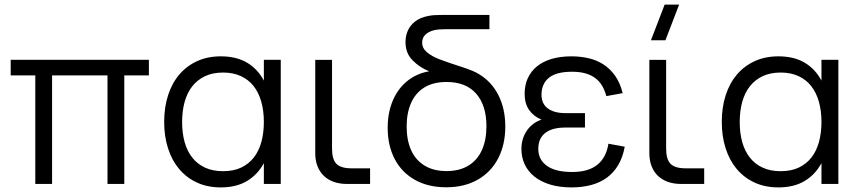

<svg xmlns="http://www.w3.org/2000/svg" viewBox="-20 -800 3736 835"><path d="M133.5 0V-472H26.5V-540H627.5V-472H520.5V0H447.5V-472H206.5V0Z M1201 -540V0H1127.5V-90.5Q1101 -41 1054.5 -13Q1008 15 940 15Q882.5 15 836.8 -6Q791 -27 759.2 -64.8Q727.5 -102.5 710.8 -154.8Q694 -207 694 -269.5Q694 -333.5 711 -386Q728 -438.5 760 -476Q792 -513.5 837.5 -534.2Q883 -555 940 -555Q1008.5 -555 1054.8 -527.2Q1101 -499.5 1127.5 -449.5V-540ZM950 -484.5Q905 -484.5 871.8 -468.8Q838.5 -453 816.2 -424.8Q794 -396.5 783 -357Q772 -317.5 772 -269.5Q772 -221 783.2 -181.2Q794.5 -141.5 816.8 -113.8Q839 -86 872.2 -70.8Q905.5 -55.5 950 -55.5Q995.5 -55.5 1028.8 -71.2Q1062 -87 1084 -115.2Q1106 -143.5 1116.8 -183Q1127.5 -222.5 1127.5 -269.5Q1127.5 -318.5 1116.2 -358Q1105 -397.5 1082.8 -425.8Q1060.5 -454 1027.2 -469.2Q994 -484.5 950 -484.5Z M1589.5 0H1489Q1457 0 1431.2 -9.2Q1405.5 -18.5 1387.8 -35.8Q1370 -53 1360.5 -77.8Q1351 -102.5 1351 -133.5V-539.5H1424V-153.5Q1424 -107 1443.2 -87.5Q1462.5 -68 1508.5 -68H1589.5Z M1920.5 14.5Q1842 14.5 1784.5 -17.8Q1727 -50 1696.5 -108.5Q1666 -167 1666 -244.5Q1666 -322 1697 -381Q1728 -440 1785.5 -470Q1814 -484.5 1846.5 -490Q1805 -506.5 1774.5 -537.5Q1743.5 -568.5 1743.5 -617Q1743.5 -644 1753.8 -667.2Q1764 -690.5 1786 -707.2Q1808 -724 1842 -730.5Q1856 -733.5 1870.8 -734.2Q1885.5 -735 1901.5 -735H2108.5V-673H1918Q1902 -673 1889.8 -672Q1877.5 -671 1867 -668.5Q1843.5 -662.5 1829.8 -649Q1816 -635.5 1816 -614.5Q1816 -590.5 1836.5 -573Q1857 -555.5 1891.2 -542.2Q1925.5 -529 1994 -507Q2004 -503.5 2012.5 -500.5Q2037 -492.5 2059 -480Q2116.5 -447 2147 -387.2Q2177.5 -327.5 2177.5 -250Q2177.5 -171.5 2146.8 -111.8Q2116 -52 2058 -18.8Q2000 14.5 1920.5 14.5ZM1922 -56Q1978.5 -56 2017.5 -80Q2056.5 -104 2076 -147.8Q2095.5 -191.5 2095.5 -251.5Q2095.5 -341.5 2051 -392.5Q2006.5 -443.5 1922 -443.5Q1864.5 -443.5 1825.8 -419.8Q1787 -396 1767.8 -352.2Q1748.5 -308.5 1748.5 -250Q1748.5 -190 1768.2 -146.5Q1788 -103 1827 -79.5Q1866 -56 1922 -56Z M2466 15Q2511.5 15 2550.3 4.8Q2589 -5.5 2618.8 -27Q2648.5 -48.5 2668.5 -82Q2688.5 -115.5 2697 -162L2626 -175Q2616.5 -114.5 2577.5 -83.2Q2538.5 -52 2468.5 -52Q2396 -52 2358.5 -78.8Q2321 -105.5 2321 -152.5Q2321 -178 2330 -195.8Q2339 -213.5 2355 -224.5Q2371 -235.5 2392.5 -240.5Q2414 -245.5 2439 -245.5H2524V-308H2439Q2390.5 -308 2362.8 -328.2Q2335 -348.5 2335 -388Q2335 -435.5 2367.3 -461.8Q2399.5 -488 2467.5 -488Q2502 -488 2527.3 -480.5Q2552.5 -473 2570.3 -459.2Q2588 -445.5 2599.3 -425.8Q2610.5 -406 2617 -382L2688 -395Q2676.5 -440.5 2654.8 -471Q2633 -501.5 2603.8 -520.2Q2574.5 -539 2539 -547Q2503.5 -555 2465.5 -555Q2417 -555 2379 -543.8Q2341 -532.5 2315 -511.2Q2289.1 -490 2275.3 -459.8Q2261.6 -429.5 2261.6 -392Q2261.6 -349.5 2281.1 -321.8Q2300.6 -294 2335 -279.5Q2317 -274 2301.1 -262.5Q2285.1 -251 2273.1 -234.5Q2261.1 -218 2254.3 -197.2Q2247.6 -176.5 2247.6 -152.5Q2247.6 -115.5 2262.1 -84.8Q2276.6 -54 2304.6 -31.8Q2332.5 -9.5 2373.3 2.8Q2414 15 2466 15Z M2811 -625 2870.5 -780H2933.5L2874 -625ZM3042.5 0H2942Q2910 0 2884.2 -9.2Q2858.5 -18.5 2840.8 -35.8Q2823 -53 2813.5 -77.8Q2804 -102.5 2804 -133.5V-539.5H2877V-153.5Q2877 -107 2896.2 -87.5Q2915.5 -68 2961.5 -68H3042.5Z M3626 -540V0H3552.5V-90.5Q3526 -41 3479.5 -13Q3433 15 3365 15Q3307.5 15 3261.8 -6Q3216 -27 3184.2 -64.8Q3152.5 -102.5 3135.8 -154.8Q3119 -207 3119 -269.5Q3119 -333.5 3136 -386Q3153 -438.5 3185 -476Q3217 -513.5 3262.5 -534.2Q3308 -555 3365 -555Q3433.5 -555 3479.8 -527.2Q3526 -499.5 3552.5 -449.5V-540ZM3375 -484.5Q3330 -484.5 3296.8 -468.8Q3263.5 -453 3241.2 -424.8Q3219 -396.5 3208 -357Q3197 -317.5 3197 -269.5Q3197 -221 3208.2 -181.2Q3219.5 -141.5 3241.8 -113.8Q3264 -86 3297.2 -70.8Q3330.5 -55.5 3375 -55.5Q3420.5 -55.5 3453.8 -71.2Q3487 -87 3509 -115.2Q3531 -143.5 3541.8 -183Q3552.5 -222.5 3552.5 -269.5Q3552.5 -318.5 3541.2 -358Q3530 -397.5 3507.8 -425.8Q3485.5 -454 3452.2 -469.2Q3419 -484.5 3375 -484.5Z"/></svg>

Font: Vela Sans
Style: Regular
Weight: 400
Designer: Principal design: Mikhail Sharanda - project Manrope.
Design modification: Ravid Balaliev
Foundry: Mikhail Sharanda
Version: Version 1.001